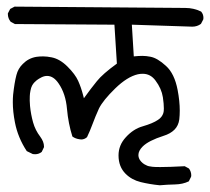

<svg xmlns="http://www.w3.org/2000/svg" viewBox="-20 -571 625 571"><path d="M529.3 -76.7Q482.4 -74.2 456.5 -74.2Q439.9 -74.2 433.3 -75Q426.8 -75.7 422.6 -76.7Q418.5 -77.6 415 -79.6Q403.3 -84.5 396 -95.2Q391.6 -102.5 391.6 -109.9Q391.6 -122.6 404.3 -135.3Q421.9 -152.8 466.3 -167Q486.8 -173.3 498.8 -185.3Q510.7 -197.3 513.2 -215.8Q514.6 -228.5 514.6 -242.2Q514.6 -270 508.3 -303.2Q499 -352.1 473.6 -375Q448.2 -398.4 427.2 -402.3Q414.6 -404.8 403.3 -404.8Q392.1 -404.8 377.9 -403.3L372.1 -497.6L551.8 -491.7Q566.4 -491.7 577.6 -500L584.5 -513.2Q585 -515.1 585 -517.6Q585 -528.8 578.1 -536.6Q556.2 -547.4 530.8 -547.4L23.4 -551.3L10.3 -544.4L3.4 -531.2Q3.4 -530.3 3.4 -529.3Q3.4 -516.6 11.7 -506.3L24.4 -499.5L320.3 -497.6L327.6 -381.8Q285.2 -351.1 268.1 -329.6Q250.5 -308.1 229.5 -278.8L227.1 -288.1Q221.2 -311 212.4 -330.6Q203.6 -350.1 180.9 -372.8Q158.2 -395.5 133.8 -400.4Q119.6 -403.3 108.2 -403.3Q96.7 -403.3 87.9 -401.9Q64.5 -397.9 47.9 -380.9Q33.7 -367.2 28.8 -347.7Q22.9 -325.2 19 -289.1Q18.1 -278.3 18.1 -267.1Q18.1 -239.3 24.4 -207Q33.2 -161.6 59.6 -121.6L77.6 -112.8Q81.1 -112.3 84.5 -112.3Q95.2 -112.3 104 -119.1L110.8 -133.3Q110.8 -134.3 110.8 -135.7Q110.8 -149.4 99.6 -164.6Q85 -183.6 78.4 -207Q71.8 -230.5 69.3 -255.9Q68.4 -265.6 68.4 -271.7Q68.4 -277.8 68.6 -285.2Q68.8 -292.5 70.6 -301.5Q72.3 -310.5 75.4 -316.4Q78.6 -322.3 82.5 -326.2Q86.4 -330.1 89.4 -332.5Q95.2 -336.9 103.5 -341.1Q111.8 -345.2 120.1 -345.2Q139.2 -345.2 154.3 -322.8Q175.3 -292.5 179.2 -247.1Q183.1 -203.6 195.3 -165Q204.6 -158.2 217.3 -156.7Q219.7 -156.2 221.7 -156.2Q231 -156.2 238.8 -163.1Q248 -182.6 253.9 -198.7Q263.7 -225.1 274.4 -248.5Q286.6 -272.9 322.5 -307.9Q358.4 -342.8 390.1 -350.1Q397.5 -351.6 404.3 -351.6Q427.7 -351.6 442.4 -331.5Q460.4 -307.6 464.4 -281.7Q467.3 -262.2 467.3 -248.5Q467.3 -239.3 465.8 -234.9Q461.9 -222.2 449.7 -214.4Q434.6 -204.1 404.3 -195.3Q376.5 -187.5 354 -162.6Q332.5 -139.2 332.5 -108.9Q332.5 -75.2 353.5 -54.2Q371.6 -36.1 398.4 -29.5Q425.3 -22.9 455.1 -20Q477.5 -22 500.5 -22.5Q523.4 -22.9 541.5 -31.7L548.3 -45.4Q548.8 -47.4 548.8 -49.3Q548.8 -60.5 542 -69.8Z"/></svg>

Font: Bakudai
Style: Light
Weight: 300
Version: Version 1.48